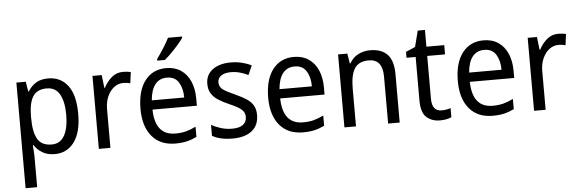

<svg xmlns="http://www.w3.org/2000/svg" viewBox="-58 -966 4244 1405"><g transform="rotate(-5 2064.5 -263.0)"><path d="M312 -546Q403 -546 456 -477Q509 -408 509 -269Q509 -133 456 -61.5Q403 10 313 10Q259 10 222 -12.5Q185 -35 163 -69H158Q159 -51 161 -28Q163 -5 163 13V240H78V-536H147L159 -463H163Q186 -501 221.5 -523.5Q257 -546 312 -546ZM295 -474Q225 -474 194.5 -427.5Q164 -381 163 -286V-268Q163 -166 192.5 -114Q222 -62 297 -62Q360 -62 390.5 -117.5Q421 -173 421 -269Q421 -365 390.5 -419.5Q360 -474 295 -474Z M862 -546Q876 -546 891 -544.5Q906 -543 919 -540L908 -458Q884 -465 856 -465Q820 -465 789.5 -442Q759 -419 740.5 -378Q722 -337 722 -284V0H637V-536H705L716 -441H720Q743 -486 778.5 -516Q814 -546 862 -546Z M1179 -546Q1242 -546 1287 -515.5Q1332 -485 1355.5 -430.5Q1379 -376 1379 -306V-252H1053Q1057 -63 1205 -63Q1248 -63 1283 -72Q1318 -81 1356 -100V-25Q1319 -7 1282.5 1.5Q1246 10 1199 10Q1088 10 1027 -63Q966 -136 966 -264Q966 -398 1023 -472Q1080 -546 1179 -546ZM1178 -476Q1123 -476 1091.5 -436Q1060 -396 1054 -320H1292Q1292 -387 1264.5 -431.5Q1237 -476 1178 -476ZM1315 -756Q1302 -737 1277.5 -708.5Q1253 -680 1225 -652Q1197 -624 1175 -606H1119V-618Q1143 -650 1169 -691Q1195 -732 1212 -766H1315Z M1812 -147Q1812 -70 1761 -30Q1710 10 1621 10Q1572 10 1535 1.5Q1498 -7 1470 -23V-104Q1498 -87 1538.5 -74.5Q1579 -62 1621 -62Q1677 -62 1703 -83Q1729 -104 1729 -140Q1729 -171 1705.5 -193Q1682 -215 1616 -243Q1570 -263 1537.5 -284Q1505 -305 1487 -333.5Q1469 -362 1469 -405Q1469 -471 1519.5 -508.5Q1570 -546 1652 -546Q1695 -546 1733 -537Q1771 -528 1805 -511L1775 -443Q1746 -457 1714 -466Q1682 -475 1648 -475Q1602 -475 1576.5 -457Q1551 -439 1551 -409Q1551 -375 1577.5 -355.5Q1604 -336 1670 -307Q1714 -287 1746 -266.5Q1778 -246 1795 -217.5Q1812 -189 1812 -147Z M2117 -546Q2180 -546 2225 -515.5Q2270 -485 2293.5 -430.5Q2317 -376 2317 -306V-252H1991Q1995 -63 2143 -63Q2186 -63 2221 -72Q2256 -81 2294 -100V-25Q2257 -7 2220.5 1.5Q2184 10 2137 10Q2026 10 1965 -63Q1904 -136 1904 -264Q1904 -398 1961 -472Q2018 -546 2117 -546ZM2116 -476Q2061 -476 2029.5 -436Q1998 -396 1992 -320H2230Q2230 -387 2202.5 -431.5Q2175 -476 2116 -476Z M2676 -546Q2761 -546 2804 -500Q2847 -454 2847 -355V0H2762V-345Q2762 -473 2661 -473Q2586 -473 2556 -424.5Q2526 -376 2526 -278V0H2441V-536H2509L2521 -463H2526Q2549 -505 2589.5 -525.5Q2630 -546 2676 -546Z M3161 -62Q3178 -62 3196 -65Q3214 -68 3227 -73V-6Q3193 10 3142 10Q3083 10 3044 -24.5Q3005 -59 3005 -148V-468H2938V-511L3007 -541L3037 -659H3090V-536H3221V-468H3090V-153Q3090 -62 3161 -62Z M3510 -546Q3573 -546 3618 -515.5Q3663 -485 3686.5 -430.5Q3710 -376 3710 -306V-252H3384Q3388 -63 3536 -63Q3579 -63 3614 -72Q3649 -81 3687 -100V-25Q3650 -7 3613.5 1.5Q3577 10 3530 10Q3419 10 3358 -63Q3297 -136 3297 -264Q3297 -398 3354 -472Q3411 -546 3510 -546ZM3509 -476Q3454 -476 3422.5 -436Q3391 -396 3385 -320H3623Q3623 -387 3595.5 -431.5Q3568 -476 3509 -476Z M4059 -546Q4073 -546 4088 -544.5Q4103 -543 4116 -540L4105 -458Q4081 -465 4053 -465Q4017 -465 3986.5 -442Q3956 -419 3937.5 -378Q3919 -337 3919 -284V0H3834V-536H3902L3913 -441H3917Q3940 -486 3975.5 -516Q4011 -546 4059 -546Z"/></g></svg>

Font: Noto Sans Telugu SemiCondensed
Style: Regular
Weight: 400
Width: 4
Designer: Jelle Bosma - Monotype Design Team
Foundry: Monotype Imaging Inc.
Version: Version 2.005; ttfautohint (v1.8.4.7-5d5b)